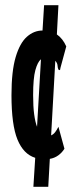

<svg xmlns="http://www.w3.org/2000/svg" viewBox="-20 -643 290 736"><path d="M165 73H108L115 -38Q70 -52 47 -108Q24 -164 24 -278Q24 -370 40 -424Q56 -478 83 -502Q110 -526 143 -526L149 -623H204L198 -511Q221 -495 234 -465L212 -384L210 -374L204 -376Q201 -383 200.5 -392Q200 -401 192 -410L176 -124Q185 -128 191.5 -136.5Q198 -145 204 -157L227 -73Q218 -58 203.5 -47.5Q189 -37 171 -34ZM107 -278Q107 -234 111 -204.5Q115 -175 122 -157L137 -416Q124 -405 115.5 -374Q107 -343 107 -278Z"/></svg>

Font: Inconsolata UltraCondensed Black
Style: Regular
Weight: 900
Width: 1
Monospace: yes
Designer: Raph Levien, Cyreal, Brenton Simpson
Foundry: Raph Levien, Cyreal, Google
Version: Version 3.001; ttfautohint (v1.8.2.53-6de2)